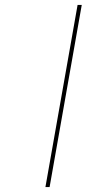

<svg xmlns="http://www.w3.org/2000/svg" viewBox="-20 -762 353 782"><path d="M313 -742 182 0H165L296 -742Z"/></svg>

Font: Fz Poppins Thin
Style: Italic
Weight: 100
Italic angle: -10°
Designer: Ninad Kale (Devanagari), Jonny Pinhorn (Latin)
Foundry: Indian Type Foundry
Version: Vit hóa bi Vntype.Com & FontZin.Com